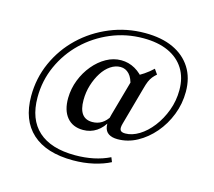

<svg xmlns="http://www.w3.org/2000/svg" viewBox="-97 -658 1009 906"><g transform="rotate(15 407.5 -204.5)"><path d="M330.6 129.8Q200 129.8 131 67.3Q62.1 4.8 62.1 -112.9Q62.1 -200 96.8 -277.4Q131.5 -354.8 192.7 -413.3Q254 -471.8 334.7 -505.2Q415.3 -538.7 505.6 -538.7Q586.3 -538.7 643.1 -512.5Q700 -486.3 731 -437.5Q762.1 -388.7 762.1 -320.2Q762.1 -261.3 741.1 -207.7Q720.2 -154 684.3 -112.1Q648.4 -70.2 603.2 -45.6Q558.1 -21 508.1 -21Q480.6 -21 464.1 -31.9Q447.6 -42.7 444 -65.7Q440.3 -88.7 450.8 -125.8L508.1 -329.8Q529 -339.5 551.2 -354.4Q573.4 -369.4 592.7 -387.9L609.7 -363.7Q599.2 -354.8 590.7 -344.4Q582.3 -333.9 576.2 -319.8Q570.2 -305.6 564.5 -283.9L512.9 -98.4Q506.5 -75.8 511.7 -66.1Q516.9 -56.5 536.3 -56.5Q569.4 -56.5 603.6 -77.4Q637.9 -98.4 666.5 -135.5Q695.2 -172.6 712.9 -220.2Q730.6 -267.7 730.6 -320.2Q730.6 -380.6 703.6 -423.8Q676.6 -466.9 626.2 -489.9Q575.8 -512.9 504 -512.9Q420.2 -512.9 345.6 -481.5Q271 -450 214.1 -395.2Q157.3 -340.3 125 -268.1Q92.7 -196 92.7 -114.5Q92.7 -7.3 154.4 48.4Q216.1 104 333.9 104Q381.5 104 423.8 95.2Q466.1 86.3 502.4 68.5L511.3 90.3Q477.4 108.1 430.2 119Q383.1 129.8 330.6 129.8ZM339.5 -21Q288.7 -21 260.5 -54.8Q232.3 -88.7 233.1 -149.2Q233.9 -195.2 250.4 -237.5Q266.9 -279.8 294.8 -313.3Q322.6 -346.8 357.3 -366.1Q391.9 -385.5 429.8 -385.5Q466.1 -385.5 497.6 -367.7Q529 -350 552.4 -316.9L502.4 -277.4Q495.2 -316.1 477.4 -335.1Q459.7 -354 434.7 -354Q409.7 -354 386.3 -338.3Q362.9 -322.6 345.2 -294.8Q327.4 -266.9 316.5 -231.9Q305.6 -196.8 305.6 -158.1Q305.6 -112.9 322.2 -90.7Q338.7 -68.5 371.8 -68.5Q397.6 -68.5 417.7 -81Q437.9 -93.5 454 -120.2L452.4 -96Q433.9 -59.7 404.8 -40.3Q375.8 -21 339.5 -21Z"/></g></svg>

Font: Playfair 12pt Light
Style: Regular
Weight: 300
Designer: Claus Eggers Sørensen
Foundry: Claus Eggers Sørensen
Version: Version 2.000;gftools[0.9.28]